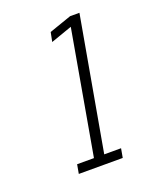

<svg xmlns="http://www.w3.org/2000/svg" viewBox="-73 -720 290 386"><g transform="rotate(-20 71.5 -527.0)"><path d="M31 -375H125L128.5 -394.5H92.5L143 -679H123L75.5 -662.5L71.5 -642.5L117 -658.5L70.5 -394.5H34.5Z"/></g></svg>

Font: Anybody ExtraCondensed ExtraLight
Style: Italic
Weight: 250
Width: 2
Italic angle: -10°
Version: Version 1.113;gftools[0.9.25]